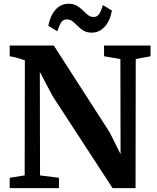

<svg xmlns="http://www.w3.org/2000/svg" viewBox="-20 -980 816 1000"><path d="M30.5 0V-54L108.5 -66.5L109.5 -665.5Q98 -670 84.5 -674.2Q71 -678.5 57.5 -681.8Q44 -685 30.5 -687V-743H260L551 -291L608 -177L607 -672.5L522 -687V-743H764V-687L687 -672.5L686 0H566.5L254 -479.5L187.5 -605.5L188.5 -66.5L287 -54V0ZM458 -810Q432.5 -810 415 -820.5Q397.5 -831 384.5 -844.5Q371.5 -858 358.5 -868.5Q345.5 -879 329 -879Q307.5 -879 297 -861.2Q286.5 -843.5 278.5 -817L231.5 -845.5Q242 -899.5 269.8 -930Q297.5 -960.5 337 -960.5Q363 -960.5 380.2 -950.2Q397.5 -940 411.2 -926.2Q425 -912.5 438 -902Q451 -891.5 466.5 -891.5Q487 -891 497.8 -909Q508.5 -927 516 -953.5L563 -925Q553 -871 525.2 -840.5Q497.5 -810 458 -810Z"/></svg>

Font: Merriweather 36pt
Style: Bold
Weight: 700
Designer: Eben Sorkin
Foundry: Eben Sorkin
Version: Version 2.100